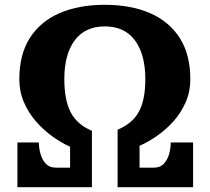

<svg xmlns="http://www.w3.org/2000/svg" viewBox="-20 -780 877 800"><path d="M691.5 -186.5H784.5V0H470V-239.5Q533 -266 559.2 -315.5Q585.5 -365 585.5 -450Q585.5 -553.5 542.2 -611.8Q499 -670 416.5 -670Q334.5 -670 291.2 -611.8Q248 -553.5 248 -450Q248 -365 274 -313.2Q300 -261.5 363 -235V0H52.5V-186.5H142Q142 -163 148.8 -138.8Q155.5 -114.5 170.8 -98Q186 -81.5 212 -81.5H272V-168.5Q235.5 -185 198.5 -211.5Q161.5 -238 130 -274Q98.5 -310 79.5 -354.2Q60.5 -398.5 60.5 -450Q60.5 -553 104.5 -622Q148.5 -691 228.8 -725.5Q309 -760 416.5 -760Q524.5 -760 604.5 -725.5Q684.5 -691 728.8 -622Q773 -553 773 -450Q773 -398.5 754 -354.8Q735 -311 703.8 -275.8Q672.5 -240.5 635.2 -214.5Q598 -188.5 561.5 -172.5V-81.5H621.5Q647.5 -81.5 662.8 -98Q678 -114.5 684.8 -138.8Q691.5 -163 691.5 -186.5Z"/></svg>

Font: Besley* Heavy
Style: Regular
Weight: 800
Designer: Owen Earl
Foundry: indestructible type*
Version: Version 3.000; ttfautohint (v1.8.3)